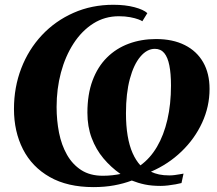

<svg xmlns="http://www.w3.org/2000/svg" viewBox="-20 -772 908 804"><path d="M371.5 11.5Q262.5 11.5 188.2 -30.8Q114 -73 76.2 -147Q38.5 -221 38.5 -315.5Q38.5 -406.5 69 -485.8Q99.5 -565 155.5 -624.8Q211.5 -684.5 287.8 -718.2Q364 -752 454.5 -752Q505 -752 543.2 -741.8Q581.5 -731.5 597 -717L576 -683Q572.5 -686 559.2 -691Q546 -696 525 -700Q504 -704 478 -704Q418.5 -704 370.5 -673.5Q322.5 -643 288 -589.8Q253.5 -536.5 235.2 -468.2Q217 -400 217 -324Q217 -268 227.2 -216.2Q237.5 -164.5 260.5 -124Q283.5 -83.5 320.2 -59.8Q357 -36 410.5 -36Q431.5 -36 450.8 -38.2Q470 -40.5 484.5 -43.5Q444.5 -71.5 413.2 -108.8Q382 -146 364 -193.8Q346 -241.5 346 -300Q346 -377 367.5 -434.8Q389 -492.5 427.8 -531Q466.5 -569.5 519 -589Q571.5 -608.5 633.5 -608.5Q703.5 -608.5 753.8 -583.2Q804 -558 830.8 -511.2Q857.5 -464.5 857.5 -399.5Q857.5 -326 826.5 -258.5Q795.5 -191 740.2 -137.8Q685 -84.5 612 -53Q627.5 -45.5 646 -41.5Q664.5 -37.5 689.5 -37.5Q700.5 -37.5 711.8 -39Q723 -40.5 732.5 -42.2Q742 -44 748.5 -45L740 -5.5Q730.5 -3 715.5 -0.2Q700.5 2.5 683.8 4.5Q667 6.5 653 6.5Q615 6.5 586.5 0.5Q558 -5.5 532 -16Q497.5 -3 458 4.2Q418.5 11.5 371.5 11.5ZM568 -79.5Q609 -109 637.5 -157.5Q666 -206 681 -271Q696 -336 696 -413.5Q696 -463.5 689.2 -497.8Q682.5 -532 667.8 -549.8Q653 -567.5 628.5 -567.5Q595.5 -567.5 567.8 -534.8Q540 -502 523.8 -441.8Q507.5 -381.5 507.5 -298Q507.5 -245.5 514.5 -203.8Q521.5 -162 535.2 -131Q549 -100 568 -79.5Z"/></svg>

Font: Merriweather 96pt Black
Style: Italic
Weight: 900
Italic angle: -7.8°
Version: Version 2.101